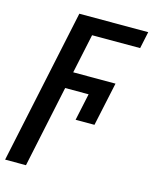

<svg xmlns="http://www.w3.org/2000/svg" viewBox="-132 -616 745 934"><g transform="rotate(15 241.0 -149.5)"><path d="M-15 240H90L177 -172H295L266 -36H361L408 -256H195L237 -454H479L497 -539H150Z"/></g></svg>

Font: Noto Sans Medium
Style: Italic
Weight: 500
Italic angle: -12°
Designer: Monotype Design Team
Foundry: Monotype Imaging Inc.
Version: Version 2.013